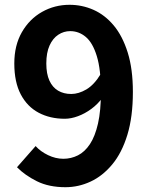

<svg xmlns="http://www.w3.org/2000/svg" viewBox="-20 -774 630 808"><path d="M255.3 13.8Q185.8 13.8 135.4 -11.2Q85 -36.3 51.5 -70.2L129.9 -159.3Q150.4 -136.4 182.3 -121.1Q214.1 -105.8 246.6 -105.8Q279.1 -105.8 308 -120.3Q336.9 -134.9 358.5 -167.5Q380.1 -200.1 392.4 -254Q404.7 -307.8 404.7 -387.2Q404.7 -481.7 387.4 -537.9Q370.2 -594.1 341 -618.6Q311.9 -643 275.3 -643Q248.2 -643 225.2 -627.8Q202.2 -612.7 188.6 -582.6Q174.9 -552.5 174.9 -506.9Q174.9 -463.6 187.8 -435.1Q200.7 -406.6 224.4 -392.5Q248.1 -378.5 279.7 -378.5Q311 -378.5 343.8 -397.9Q376.5 -417.4 403.8 -462.4L411.1 -362.6Q391.5 -335.7 364.4 -315.7Q337.2 -295.7 308 -285Q278.8 -274.2 252.5 -274.2Q190.9 -274.2 142.9 -299.5Q94.8 -324.9 67.5 -376.6Q40.2 -428.4 40.2 -506.9Q40.2 -583 72 -638.5Q103.9 -694 156.9 -723.9Q210 -753.8 272.7 -753.8Q325.7 -753.8 373.5 -732.6Q421.4 -711.4 458.6 -666.9Q495.7 -622.5 517.5 -552.9Q539.2 -483.3 539.2 -387.2Q539.2 -282.4 516 -206.5Q492.8 -130.6 452.3 -82Q411.8 -33.3 361.1 -9.8Q310.4 13.8 255.3 13.8Z"/></svg>

Font: Shanggu Sans SC VF
Style: Regular
Weight: 250
Designer: GuiWonder
Version: Version 1.021